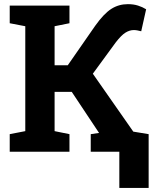

<svg xmlns="http://www.w3.org/2000/svg" viewBox="-20 -738 755 934"><path d="M27.3 0V-85.4L103 -100.1V-610.4L27.3 -625V-710.9H317.9V-625L245.6 -610.4V-420.4H309.6L442.9 -612.3Q485.4 -671.9 521.5 -694.8Q557.6 -717.8 602.1 -717.8Q629.4 -717.8 651.1 -710.9Q672.9 -704.1 690.9 -692.9L667 -585.9Q656.7 -588.4 648.2 -590.1Q639.6 -591.8 631.3 -591.8Q610.4 -591.8 590.1 -579.1Q569.8 -566.4 543 -531.7L431.6 -379.4L628.4 -97.7L703.1 -85.4V0H421.4V-85.4L461.9 -91.3L460.9 -92.8L329.1 -291H245.6V-100.1L317.9 -85.4V0ZM560.5 176.3V-79.1H703.1V176.3Z"/></svg>

Font: Roboto Slab
Style: Bold
Weight: 700
Designer: Google
Version: Version 2.000; ttfautohint (v1.8.1.43-b0c9)